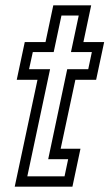

<svg xmlns="http://www.w3.org/2000/svg" viewBox="-20 -697 409 717"><path d="M35 0 120 -399H42.5L72.5 -540H150L179 -677H320.5L291.5 -540H369L339 -399H261.5L206.5 -141.5H280.5L250.5 0ZM82 -38.5H221L234.5 -102.5H160L231 -438.5H309.5L323 -502.5H245L274 -639H209.5L180.5 -502.5H102.5L88.5 -438.5H167Z"/></svg>

Font: Tourney Condensed Regular
Style: Italic
Weight: 400
Width: 3
Italic angle: -12°
Designer: Tyler Finck
Foundry: Etcetera Type Co
Version: Version 1.010; ttfautohint (v1.8.3)